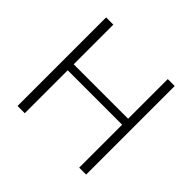

<svg xmlns="http://www.w3.org/2000/svg" viewBox="-143 -713 863 863"><g transform="rotate(45 289.0 -281.5)"><path d="M117 -273H463V0H507V-563H463V-311H117V-563H71V0H117Z"/></g></svg>

Font: OSH Darker Grotesque
Style: Regular
Weight: 400
Designer: Gabriel Lam
Foundry: TypeRant
Version: Version 1.000;Glyphs 3.1.1 (3148)